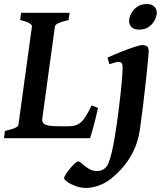

<svg xmlns="http://www.w3.org/2000/svg" viewBox="-23 -678 804 942"><path d="M458 -148.4Q451.7 -120.6 444.1 -89.6Q436.5 -58.6 429.4 -34.2Q422.4 -9.8 418.9 0H-3.4L1 -35.6Q65.4 -49.3 67.4 -65.4L133.8 -549.3Q134.8 -555.2 121.1 -564Q107.4 -572.8 75.7 -579.6L80.6 -615.2H318.4L313.5 -579.6Q249.5 -565.4 246.6 -549.3L184.1 -93.8Q182.1 -76.2 198 -67.4Q213.9 -58.6 263.7 -58.6H314.5Q341.8 -58.6 360.1 -68.4Q378.4 -78.1 393.3 -100.6Q408.2 -123 426.8 -161.1ZM746.1 -616.2Q746.1 -598.1 736.1 -578.9Q726.1 -559.6 707 -546.1Q688 -532.7 660.2 -532.7Q634.3 -532.7 622.3 -545.2Q610.4 -557.6 610.4 -574.2Q610.4 -591.8 620.4 -611.3Q630.4 -630.9 649.7 -644.5Q668.9 -658.2 696.3 -658.2Q722.2 -658.2 734.1 -645.5Q746.1 -632.8 746.1 -616.2ZM706.5 -424.8Q706.5 -417 704.1 -392.1Q701.7 -367.2 698.5 -335.7Q695.3 -304.2 692.1 -275.4Q689 -246.6 687 -231Q684.1 -202.6 677.7 -150.6Q671.4 -98.6 663.6 -43.5Q653.8 20 630.1 66.7Q606.4 113.3 577.1 145.8Q547.9 178.2 520.5 199.7Q494.1 220.7 461.2 232.4Q428.2 244.1 399.9 244.1Q372.6 244.1 347.7 234.9Q322.8 225.6 307.1 214.1Q291.5 202.6 291.5 195.8Q291.5 189.5 300 176.3Q308.6 163.1 320.6 148.7Q332.5 134.3 343.8 124Q355 113.8 359.9 113.8Q367.2 113.8 380.1 125.7Q393.1 137.7 411.6 149.4Q430.2 161.1 453.1 161.1Q492.2 161.1 508.5 123.5Q524.9 85.9 540 -5.4Q551.8 -77.6 558.8 -135Q565.9 -192.4 568.8 -220.2Q570.3 -236.3 572.8 -261Q575.2 -285.6 576.9 -308.6Q578.6 -331.5 578.6 -341.8Q578.6 -364.3 573 -369.4Q567.4 -374.5 558.6 -374.5Q552.7 -374.5 538.6 -370.6Q524.4 -366.7 513.7 -362.8L504.4 -395.5Q532.2 -408.2 567.9 -422.4Q603.5 -436.5 633.8 -446.8Q664.1 -457 675.3 -457Q689 -457 697.8 -451.2Q706.5 -445.3 706.5 -424.8Z"/></svg>

Font: Gentium Plus
Style: Bold Italic
Weight: 700
Italic angle: -8°
Designer: Victor Gaultney, Annie Olsen, Iska Routamaa, Becca Hirsbrunner
Foundry: SIL International
Version: Version 6.101